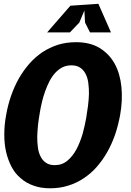

<svg xmlns="http://www.w3.org/2000/svg" viewBox="-20 -980 690 1008"><path d="M243.5 8.5Q294.5 8.5 338 -5.5Q381.5 -18.5 420 -44.5Q458 -69.5 488.5 -104.5Q520 -140.5 543.5 -182.5Q567 -224 584.5 -274Q600.5 -321.5 610.5 -375Q624.5 -452 617.5 -523.5Q610.5 -593.5 582 -645.5Q553.5 -697 503 -728Q453 -758.5 379 -758.5Q329 -758.5 284.5 -745Q240 -730.5 202.5 -706Q164 -679.5 134 -645.5Q102 -608.5 79 -568Q55.5 -526.5 38 -476.5Q21.5 -429.5 12 -375Q2.5 -324 2.5 -274Q2.5 -224 12 -182.5Q22 -140 40.5 -104.5Q59 -69 88.5 -44.5Q117 -19 156 -5.5Q193.5 8.5 243.5 8.5ZM432.5 -360.5Q426 -322.5 413.5 -276.5Q400.5 -232.5 381.5 -196.5Q362 -160 334 -136.5Q306 -113 267.5 -113Q240 -113 222 -125Q204 -137 193.5 -157.5Q182.5 -178.5 179 -205.5Q175 -235.5 175.5 -263.5Q176.5 -294.5 180 -327.5Q182.5 -350.5 189.5 -391.5Q193 -413.5 201 -447.5Q206.5 -471 218 -503.5Q227.5 -529.5 240.5 -555Q253.5 -579.5 270 -597.5Q286 -615 307.5 -626.5Q328.5 -637 354.5 -637Q382.5 -637 400.5 -625Q418.5 -613 429 -593Q440 -572 443.5 -545.5Q447.5 -514.5 447 -487.5Q446.5 -461.5 442 -424Q439 -399.5 432.5 -360.5ZM562.5 -810 496.5 -960 349.5 -950 227.5 -810H347L396.5 -861.5L423 -925L426.5 -861.5L452.5 -810Z"/></svg>

Font: B612
Style: Regular
Weight: 700
Italic angle: -10°
Designer: Nicolas Chauveau, Thomas Paillot, Jonathan Favre-Lamarine, Jean-Luc Vinot
Foundry: AIRBUS
Version: Version 1.008